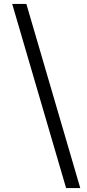

<svg xmlns="http://www.w3.org/2000/svg" viewBox="-20 -797 442 976"><path d="M388 159H316L42 -777H114Z"/></svg>

Font: IBM Plex Sans JP
Style: Regular
Weight: 400
Designer: Mike Abbink; Paul van der Laan; Pieter van Rosmalen; Wujin Sim; Yejin Wi; Jinhee Kim; Boomi Park; Yona Kim; Kichan Ma
Foundry: Sandoll Inc.
Version: Version 1.000